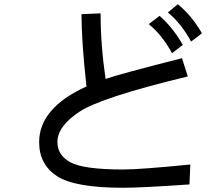

<svg xmlns="http://www.w3.org/2000/svg" viewBox="-20 -844 1040 903"><path d="M929.7 -687.5 878.9 -648.4Q832 -734.4 769.5 -785.2L816.4 -824.2Q882.8 -769.5 929.7 -687.5ZM875 -70.3 871.1 23.4Q644.5 39.1 558.6 39.1Q332 39.1 248 -15.6Q164.1 -70.3 164.1 -175.8Q164.1 -335.9 386.7 -437.5Q363.3 -648.4 363.3 -777.3L453.1 -781.2Q453.1 -632.8 476.6 -472.7Q543 -496.1 835.9 -570.3L863.3 -484.4Q457 -386.7 353.5 -318.4Q250 -250 250 -175.8Q250 -113.3 312.5 -80.1Q375 -46.9 558.6 -46.9Q640.6 -46.9 875 -70.3ZM839.8 -632.8 789.1 -593.8Q742.2 -679.7 679.7 -730.5L730.5 -769.5Q793 -714.8 839.8 -632.8Z"/></svg>

Font: WenQuanYi Micro Hei Mono
Style: Regular
Weight: 400
Foundry: Ascender Corporation
Version: Version 0.2.0-beta